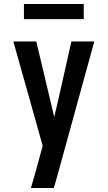

<svg xmlns="http://www.w3.org/2000/svg" viewBox="-20 -728 540 963"><path d="M135 215Q146 179 156 142.5Q166 106 176 70L194 3L47 -520H162L252 -141L275 -239L338 -520H453L263 170L250 215ZM100 -632V-708H400V-632Z"/></svg>

Font: Iosevka Term
Style: Bold
Weight: 700
Monospace: yes
Designer: Belleve Invis
Foundry: Belleve Invis
Version: Version 30.0.1